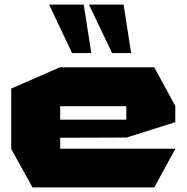

<svg xmlns="http://www.w3.org/2000/svg" viewBox="-20 -819 819 839"><path d="M122 0 29 -168V-169H746V-168L654 0ZM29 -169V-432L242 -525H243V-169ZM243 -217V-296H532V-218ZM243 -355V-525H654L746 -356V-355ZM532 -218V-355H746V-285L533 -218ZM470 -587 369 -798V-799H520L553 -587ZM295 -587 195 -798V-799H346L379 -587Z"/></svg>

Font: Foldit ExtraBold
Style: Regular
Weight: 800
Version: Version 1.003